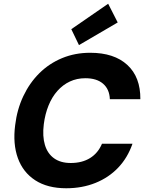

<svg xmlns="http://www.w3.org/2000/svg" viewBox="-20 -994 781 1026"><path d="M334 12Q234 12 168.5 -30.5Q103 -73 75.5 -149Q48 -225 61 -325Q71 -409 104.5 -480Q138 -551 190.5 -603Q243 -655 312 -683.5Q381 -712 462 -712Q590 -712 660.5 -647Q731 -582 730 -464H567Q565 -517 531 -546.5Q497 -576 436 -576Q391 -576 353.5 -558.5Q316 -541 287 -508.5Q258 -476 239.5 -430.5Q221 -385 214 -330Q206 -266 220 -219.5Q234 -173 269 -148Q304 -123 358 -123Q419 -123 461.5 -149.5Q504 -176 525 -226H688Q662 -151 611.5 -98Q561 -45 490 -16.5Q419 12 334 12ZM402 -753 361 -838 558 -974 609 -874Z"/></svg>

Font: DM Sans 11pt Black
Style: Italic
Weight: 900
Italic angle: -10°
Version: Version 4.004;gftools[0.9.30]